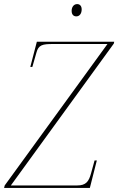

<svg xmlns="http://www.w3.org/2000/svg" viewBox="-61 -918 578 938"><path d="M312 -838C327 -838 338 -851 338 -872C338 -889 329 -898 316 -898C299 -898 289 -883 289 -865C289 -846 299 -838 312 -838ZM-41 0H378L412 -134H401L384 -72C373 -31 359 -12 316 -12H-8L495 -705L497 -714H119L87 -591H97L117 -661C127 -699 147 -703 198 -703H464L-38 -12Z"/></svg>

Font: Noto Serif Display Condensed Thin
Style: Italic
Weight: 100
Width: 3
Italic angle: -12°
Designer: Monotype Design Team
Foundry: Monotype Imaging Inc.
Version: Version 2.009